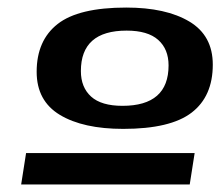

<svg xmlns="http://www.w3.org/2000/svg" viewBox="-20 -705 583 508"><path d="M314 -685Q419 -685 481 -648Q543 -611 543 -534Q543 -450 487 -407Q431 -364 306 -364Q200 -364 138.5 -401Q77 -438 77 -515Q77 -598 132.5 -641.5Q188 -685 314 -685ZM315 -624Q194 -624 194 -517Q194 -474 221 -449.5Q248 -425 304 -425Q426 -425 426 -532Q426 -575 398.5 -599.5Q371 -624 315 -624ZM36 -217 49 -300H495L482 -217Z"/></svg>

Font: Georama Extra Expanded SemiBold
Style: Italic
Weight: 600
Width: 8
Italic angle: -9°
Designer: Jean-Baptiste Levee
Foundry: Production Type
Version: Version 1.000